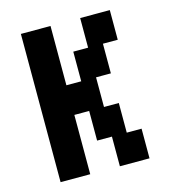

<svg xmlns="http://www.w3.org/2000/svg" viewBox="-97 -829 694 782"><g transform="rotate(-15 250.0 -437.5)"><path d="M250 -625H312.5V-750H437.5V-625H375V-500H312.5V-375H375V-250H437.5V-125H312.5V-250H250V-375H187.5V-125H62.5V-750H187.5V-500H250Z"/></g></svg>

Font: Amiga Topaz Unicode Rus
Style: Regular
Weight: 400
Designer: dMG of Trueschool and Divine Stylers
Foundry: dMG of Trueschool and Divine Stylers
Version: Version 1.1